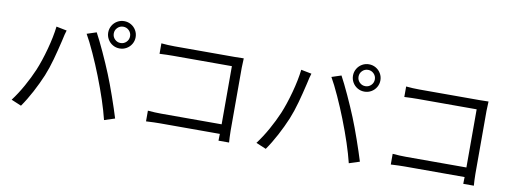

<svg xmlns="http://www.w3.org/2000/svg" viewBox="-64 -1172 4127 1545"><g transform="rotate(10 2000.0 -400.0)"><path d="M848.2 -629.4Q875.8 -629.4 895.3 -648.9Q914.8 -668.4 914.8 -696Q914.8 -723.6 895.3 -743.1Q875.8 -762.6 848.2 -762.6Q820.6 -762.6 801.1 -743.1Q781.6 -723.6 781.6 -696Q781.6 -668.4 801.1 -648.9Q820.6 -629.4 848.2 -629.4ZM848.2 -808Q878.8 -808 904.5 -793Q930.2 -778 945.2 -752.3Q960.2 -726.6 960.2 -696Q960.2 -666.2 945.2 -640.5Q930.2 -614.8 904.5 -599.8Q878.8 -584.8 848.2 -584.8Q817.6 -584.8 791.9 -599.8Q766.2 -614.8 751.2 -640.5Q736.2 -666.2 736.2 -696Q736.2 -726.6 751.2 -752.3Q766.2 -778 791.9 -793Q817.6 -808 848.2 -808ZM318.2 -670 404 -653Q398.4 -635.4 393.7 -617Q389 -598.6 385.8 -582L381.8 -564.4Q363.4 -485.2 342.2 -408.4Q321 -331.6 295 -268Q265.8 -198.2 227.2 -125.5Q188.6 -52.8 147.2 6.4L65 -28Q110.2 -88 150.6 -160.4Q191 -232.8 219.6 -300.2Q252.2 -378.4 280.3 -481.7Q308.4 -585 318.2 -670ZM567 -655.2 645 -680.8Q675.2 -625.4 717 -534.6Q758.8 -443.8 790.8 -365.2Q819.8 -294.4 854.6 -194.6Q889.4 -94.8 911.2 -23.4L825.4 4.4Q789.8 -140.8 712 -339.2Q679.2 -423.2 638.6 -512.6Q598 -602 567 -655.2Z M1281.6 -678.6H1773.2Q1820 -678.6 1846.6 -680Q1843.6 -612.8 1843.6 -603.8V-87.2Q1843.6 -59 1845.1 -33.7Q1846.6 -8.4 1847.8 7.6H1761.4L1761.6 -12.4Q1763.4 -43 1763.4 -79.4V-601.6H1281.6Q1235.6 -601.6 1172.8 -598.4V-684Q1228.4 -678.6 1281.6 -678.6ZM1269.6 -126.4H1806.2V-48H1272.2Q1230.2 -48 1160 -44.2V-131.6Q1219.6 -126.4 1269.6 -126.4Z M2848.2 -629.4Q2875.8 -629.4 2895.3 -648.9Q2914.8 -668.4 2914.8 -696Q2914.8 -723.6 2895.3 -743.1Q2875.8 -762.6 2848.2 -762.6Q2820.6 -762.6 2801.1 -743.1Q2781.6 -723.6 2781.6 -696Q2781.6 -668.4 2801.1 -648.9Q2820.6 -629.4 2848.2 -629.4ZM2848.2 -808Q2878.8 -808 2904.5 -793Q2930.2 -778 2945.2 -752.3Q2960.2 -726.6 2960.2 -696Q2960.2 -666.2 2945.2 -640.5Q2930.2 -614.8 2904.5 -599.8Q2878.8 -584.8 2848.2 -584.8Q2817.6 -584.8 2791.9 -599.8Q2766.2 -614.8 2751.2 -640.5Q2736.2 -666.2 2736.2 -696Q2736.2 -726.6 2751.2 -752.3Q2766.2 -778 2791.9 -793Q2817.6 -808 2848.2 -808ZM2318.2 -670 2404 -653Q2398.4 -635.4 2393.7 -617Q2389 -598.6 2385.8 -582L2381.8 -564.4Q2363.4 -485.2 2342.2 -408.4Q2321 -331.6 2295 -268Q2265.8 -198.2 2227.2 -125.5Q2188.6 -52.8 2147.2 6.4L2065 -28Q2110.2 -88 2150.6 -160.4Q2191 -232.8 2219.6 -300.2Q2252.2 -378.4 2280.3 -481.7Q2308.4 -585 2318.2 -670ZM2567 -655.2 2645 -680.8Q2675.2 -625.4 2717 -534.6Q2758.8 -443.8 2790.8 -365.2Q2819.8 -294.4 2854.6 -194.6Q2889.4 -94.8 2911.2 -23.4L2825.4 4.4Q2789.8 -140.8 2712 -339.2Q2679.2 -423.2 2638.6 -512.6Q2598 -602 2567 -655.2Z M3281.6 -678.6H3773.2Q3820 -678.6 3846.6 -680Q3843.6 -612.8 3843.6 -603.8V-87.2Q3843.6 -59 3845.1 -33.7Q3846.6 -8.4 3847.8 7.6H3761.4L3761.6 -12.4Q3763.4 -43 3763.4 -79.4V-601.6H3281.6Q3235.6 -601.6 3172.8 -598.4V-684Q3228.4 -678.6 3281.6 -678.6ZM3269.6 -126.4H3806.2V-48H3272.2Q3230.2 -48 3160 -44.2V-131.6Q3219.6 -126.4 3269.6 -126.4Z"/></g></svg>

Font: 寒蝉端黑体 Light
Style: Regular
Weight: 300
Designer: ChillDuanSans {Warren2060}; 
Source Han Sans {Ryoko NISHIZUKA 西塚涼子 (kana, bopomofo & ideographs); Paul D. Hunt (Latin, G
Foundry: ChillType&Adobe
Version: Version 1.300;Glyphs 3.3 (3306)